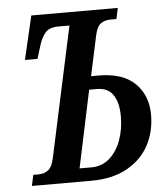

<svg xmlns="http://www.w3.org/2000/svg" viewBox="-52 -761 706 807"><g transform="rotate(-5 301.5 -357.0)"><path d="M50 0 60 -46H81Q106 -46 123 -59Q140 -72 148 -110L266 -658H219Q181 -658 163.5 -637.5Q146 -617 135 -579L120 -530H67L110 -714H475L465 -668H442Q416 -668 399 -656Q382 -644 374 -606L338 -438H369Q472 -438 523.5 -387Q575 -336 575 -255Q575 -182 543.5 -124.5Q512 -67 450.5 -33.5Q389 0 301 0ZM256 -56H306Q351 -56 383 -84.5Q415 -113 431.5 -159Q448 -205 448 -259Q448 -317 426 -349.5Q404 -382 358 -382H325Z"/></g></svg>

Font: Noto Serif ExtraCondensed SemiBold
Style: Italic
Weight: 600
Width: 2
Italic angle: -12°
Designer: Monotype Design Team
Foundry: Monotype Imaging Inc.
Version: Version 2.013